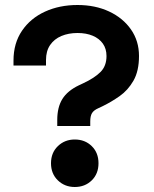

<svg xmlns="http://www.w3.org/2000/svg" viewBox="-20 -734 618 768"><path d="M209 -230V-254Q209 -305 229.5 -338Q250 -371 296 -393L313 -401Q358 -422 382 -446Q406 -470 406 -510Q406 -539 391.5 -559.5Q377 -580 351 -591Q325 -602 290 -602Q254 -602 225.5 -590Q197 -578 180.5 -554Q164 -530 164 -494V-472H34V-492Q34 -561 68 -611Q102 -661 160 -687.5Q218 -714 290 -714Q361 -714 416.5 -688Q472 -662 504 -616Q536 -570 536 -510Q536 -450 514 -411.5Q492 -373 458.5 -349.5Q425 -326 390 -309L373 -301Q355 -293 348 -281.5Q341 -270 341 -248V-230ZM279 14Q239 14 211.5 -12.5Q184 -39 184 -81Q184 -123 211.5 -149.5Q239 -176 279 -176Q320 -176 347 -149.5Q374 -123 374 -81Q374 -39 347 -12.5Q320 14 279 14Z"/></svg>

Font: Space Grotesk
Style: Bold
Weight: 700
Designer: Florian Karsten
Foundry: Florian Karsten
Version: Version 2.000